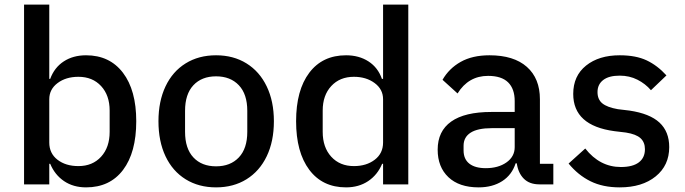

<svg xmlns="http://www.w3.org/2000/svg" viewBox="-20 -797 2961 830"><path d="M197 -89H193V0H84V-777H193V-456H197Q215 -505 255.5 -531.5Q296 -558 352 -558Q454 -558 511.5 -482.5Q569 -407 569 -273Q569 -138 512 -62.5Q455 13 352 13Q297 13 257 -14Q217 -41 197 -89ZM454 -227V-319Q454 -385 417 -425Q380 -465 319 -465Q265 -465 229 -438Q193 -411 193 -368V-181Q193 -134 228.5 -106.5Q264 -79 319 -79Q380 -79 417 -119.5Q454 -160 454 -227Z M665 -273Q665 -359 695.5 -423.5Q726 -488 782.5 -523Q839 -558 914 -558Q989 -558 1045.5 -523Q1102 -488 1133 -423.5Q1164 -359 1164 -273Q1164 -186 1133 -121.5Q1102 -57 1045.5 -22Q989 13 914 13Q839 13 782.5 -22Q726 -57 695.5 -121.5Q665 -186 665 -273ZM1049 -227V-318Q1049 -390 1012.5 -428.5Q976 -467 914 -467Q852 -467 816 -428.5Q780 -390 780 -318V-227Q780 -155 816 -116.5Q852 -78 914 -78Q976 -78 1012.5 -116.5Q1049 -155 1049 -227Z M1260 -273Q1260 -407 1317 -482.5Q1374 -558 1476 -558Q1532 -558 1573 -531.5Q1614 -505 1631 -456H1636V-777H1745V0H1636V-89H1632Q1612 -41 1571.5 -14Q1531 13 1476 13Q1374 13 1317 -63Q1260 -139 1260 -273ZM1636 -181V-368Q1636 -411 1599.5 -438Q1563 -465 1510 -465Q1449 -465 1412 -425Q1375 -385 1375 -319V-227Q1375 -160 1412 -119.5Q1449 -79 1510 -79Q1564 -79 1600 -106.5Q1636 -134 1636 -181Z M1872 -150Q1872 -230 1930.5 -271.5Q1989 -313 2104 -313H2205V-360Q2205 -413 2176.5 -441Q2148 -469 2090 -469Q2005 -469 1958 -393L1893 -452Q1921 -501 1971.5 -529.5Q2022 -558 2096 -558Q2201 -558 2257.5 -508Q2314 -458 2314 -368V-89H2372V0H2312Q2269 0 2244.5 -24.5Q2220 -49 2214 -91H2209Q2193 -41 2151 -14Q2109 13 2049 13Q1965 13 1918.5 -31Q1872 -75 1872 -150ZM2205 -161V-243H2106Q2045 -243 2014.5 -223.5Q1984 -204 1984 -167V-147Q1984 -109 2009 -89.5Q2034 -70 2080 -70Q2134 -70 2169.5 -95Q2205 -120 2205 -161Z M2438 -90 2510 -155Q2573 -75 2664 -75Q2715 -75 2741.5 -95Q2768 -115 2768 -152Q2768 -182 2749 -199.5Q2730 -217 2686 -224L2636 -230Q2458 -254 2458 -391Q2458 -469 2513.5 -513.5Q2569 -558 2659 -558Q2729 -558 2775.5 -536Q2822 -514 2861 -471L2794 -407Q2770 -435 2735.5 -452.5Q2701 -470 2659 -470Q2612 -470 2587.5 -451Q2563 -432 2563 -399Q2563 -367 2584 -350Q2605 -333 2651 -325L2701 -319Q2789 -306 2831 -267Q2873 -228 2873 -161Q2873 -82 2814.5 -34.5Q2756 13 2659 13Q2586 13 2532.5 -13.5Q2479 -40 2438 -90Z"/></svg>

Font: IBM Plex Sans JP Medm
Style: Regular
Weight: 500
Designer: Mike Abbink; Paul van der Laan; Pieter van Rosmalen; Wujin Sim; Yejin Wi; Jinhee Kim; Boomi Park; Yona Kim; Kichan Ma
Foundry: Sandoll Inc.
Version: Version 1.002